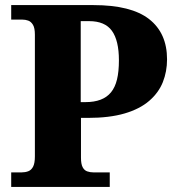

<svg xmlns="http://www.w3.org/2000/svg" viewBox="-20 -734 692 754"><path d="M24 0V-57H65Q79 -57 91 -61.5Q103 -66 110 -79.5Q117 -93 117 -120V-598Q117 -624 109.5 -636.5Q102 -649 91 -653Q80 -657 68 -657H24V-714H347Q495 -714 565.5 -659Q636 -604 636 -501Q636 -453 619.5 -411.5Q603 -370 566 -338Q529 -306 469.5 -288.5Q410 -271 325 -271H298V-115Q298 -90 304.5 -77.5Q311 -65 322.5 -61Q334 -57 347 -57H411V0ZM316 -333Q350 -333 375 -342.5Q400 -352 416 -371.5Q432 -391 439.5 -422Q447 -453 447 -497Q447 -575 419.5 -613Q392 -651 330 -651H297V-333Z"/></svg>

Font: Noto Serif Armenian ExtraBold
Style: Regular
Weight: 800
Version: Version 2.007